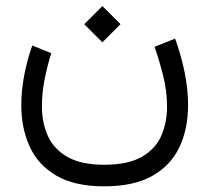

<svg xmlns="http://www.w3.org/2000/svg" viewBox="-20 -416 709 651"><path d="M327.1 -395.5 388.7 -334 327.1 -272.5 265.6 -334ZM333 142.6Q415.5 142.6 461.9 115.2Q508.3 87.9 527.3 43.2Q546.4 -1.5 546.4 -54.2Q546.4 -108.9 532.2 -163.3Q518.1 -217.8 503.9 -257.3L573.7 -285.2Q595.2 -225.6 606.4 -168.5Q617.7 -111.3 617.7 -59.6Q617.7 20.5 588.4 82.8Q559.1 145 496.3 180.4Q433.6 215.8 333 215.8Q232.9 215.8 170.9 179.4Q108.9 143.1 80.6 80.8Q52.2 18.6 52.2 -59.1Q52.2 -108.4 62 -160.2Q71.8 -211.9 89.4 -261.7L153.8 -235.8Q140.1 -191.9 131.1 -145.8Q122.1 -99.6 122.1 -56.2Q122.1 1 142.8 45.9Q163.6 90.8 210 116.7Q256.3 142.6 333 142.6Z"/></svg>

Font: Vazirmatn UI FD Light
Style: Regular
Weight: 300
Designer: Saber Rastikerdar
Foundry: Saber Rastikerdar
Version: Version 33.003